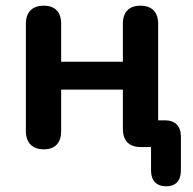

<svg xmlns="http://www.w3.org/2000/svg" viewBox="-20 -517 677 675"><path d="M564 138C597 138 616 119 616 82V-37C616 -73 596 -94 560 -94H536V-434C536 -475 513 -497 474 -497C434 -497 412 -475 412 -434V-300H195V-434C195 -475 173 -497 134 -497C94 -497 71 -475 71 -434V-56C71 -15 94 8 134 8C174 8 195 -15 195 -56V-202H412V-63C412 -23 434 0 474 0H511V82C511 119 531 138 564 138Z"/></svg>

Font: SN Pro SemiBold
Style: Regular
Weight: 600
Designer: Tobias Whetton
Foundry: Supernotes
Version: Version 1.003;Glyphs 3.3 (3324)